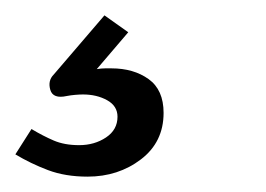

<svg xmlns="http://www.w3.org/2000/svg" viewBox="-68 -47 346 250"><path d="M46 183Q17 183 -5.5 174.5Q-28 166 -48 154L-27 121Q-12 130 2 136Q16 142 35 142Q55 142 70 132Q85 122 85 105Q85 91 71.5 83.5Q58 76 40 76Q36 76 30 76.5Q24 77 19 78Q1 82 -2.5 70Q-6 58 2 50L68 -27L99 -5L58 43Q64 42 69 42Q74 42 77 42Q106 42 125.5 56Q145 70 145 100Q145 138 115.5 160.5Q86 183 46 183Z"/></svg>

Font: Atkinson Hyperlegible Next
Style: Italic
Weight: 400
Italic angle: -12°
Designer: Elliott Scott, Megan Eiswerth, Linus Boman, Theodore Petrosky, Letters from Sweden
Foundry: Applied Design Works, Letters from Sweden
Version: Version 2.001